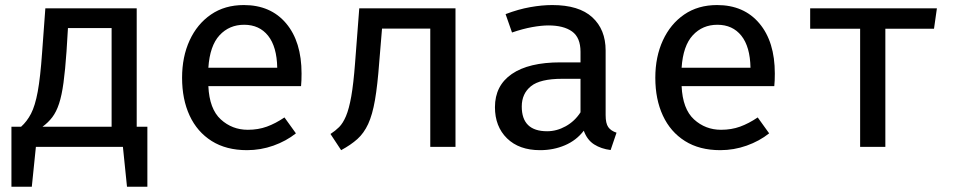

<svg xmlns="http://www.w3.org/2000/svg" viewBox="-20 -573 3732 749"><path d="M24.6 -78.5H62.1Q85.1 -99 101 -129.5Q116.9 -160 127.2 -215.6Q137.4 -271.3 144.1 -366.2L156.9 -540.5H513.3V-78.5H554.9V155.4H475.4L459.5 0H120L104.1 155.4H24.6ZM415.4 -463.6H245.1L239.5 -372.3Q234.4 -299.5 227.7 -250.3Q221 -201 210.5 -169Q200 -136.9 184.1 -115.9Q168.2 -94.9 145.6 -78.5H415.4Z M792.8 -236.9Q796.9 -147.7 841.3 -107.2Q885.6 -66.7 946.7 -66.7Q987.2 -66.7 1021 -79Q1054.9 -91.3 1089.7 -114.9L1134.4 -52.8Q1096.4 -22.6 1046.7 -4.9Q996.9 12.8 943.6 12.8Q862.6 12.8 805.9 -22.8Q749.2 -58.5 719.7 -122.1Q690.3 -185.6 690.3 -269.7Q690.3 -351.3 719.7 -415.4Q749.2 -479.5 803.1 -516.4Q856.9 -553.3 931.3 -553.3Q1035.9 -553.3 1096.2 -481.8Q1156.4 -410.3 1156.4 -286.2Q1156.4 -272.3 1155.9 -259.5Q1155.4 -246.7 1154.4 -236.9ZM932.3 -476.4Q874.4 -476.4 836.4 -435.4Q798.5 -394.4 792.8 -308.7H1061.5Q1060 -390.8 1025.9 -433.6Q991.8 -476.4 932.3 -476.4Z M1756.9 -540.5V0H1658.5V-461.5H1470.3L1459.5 -331.3Q1452.8 -240.5 1442.8 -182.8Q1432.8 -125.1 1416.2 -89.2Q1399.5 -53.3 1374.1 -30.5Q1348.7 -7.7 1310.8 12.8L1269.2 -50.3Q1288.2 -62.6 1303.1 -77.4Q1317.9 -92.3 1329.7 -120Q1341.5 -147.7 1350.3 -196.9Q1359 -246.2 1365.1 -326.7L1381.5 -540.5Z M2342.6 -124.1Q2342.6 -91.8 2352.8 -77.2Q2363.1 -62.6 2385.1 -55.4L2362.1 12.3Q2325.1 7.7 2297.7 -9.7Q2270.3 -27.2 2257.4 -63.1Q2228.2 -25.1 2183.6 -6.2Q2139 12.8 2086.7 12.8Q2005.1 12.8 1957.9 -33.3Q1910.8 -79.5 1910.8 -154.9Q1910.8 -239 1976.7 -284.4Q2042.6 -329.7 2166.2 -329.7H2244.6V-370.8Q2244.6 -426.7 2211.5 -450.3Q2178.5 -473.8 2119.5 -473.8Q2092.3 -473.8 2055.6 -467.2Q2019 -460.5 1977.4 -446.2L1952.3 -517.9Q2002.1 -536.9 2048.2 -545.1Q2094.4 -553.3 2134.4 -553.3Q2238.5 -553.3 2290.5 -505.6Q2342.6 -457.9 2342.6 -375.9ZM2114.4 -61Q2151.8 -61 2186.9 -80.5Q2222.1 -100 2244.6 -134.9V-265.6H2172.8Q2087.2 -265.6 2051.3 -236.7Q2015.4 -207.7 2015.4 -157.4Q2015.4 -61 2114.4 -61Z M2639 -236.9Q2643.1 -147.7 2687.4 -107.2Q2731.8 -66.7 2792.8 -66.7Q2833.3 -66.7 2867.2 -79Q2901 -91.3 2935.9 -114.9L2980.5 -52.8Q2942.6 -22.6 2892.8 -4.9Q2843.1 12.8 2789.7 12.8Q2708.7 12.8 2652.1 -22.8Q2595.4 -58.5 2565.9 -122.1Q2536.4 -185.6 2536.4 -269.7Q2536.4 -351.3 2565.9 -415.4Q2595.4 -479.5 2649.2 -516.4Q2703.1 -553.3 2777.4 -553.3Q2882.1 -553.3 2942.3 -481.8Q3002.6 -410.3 3002.6 -286.2Q3002.6 -272.3 3002.1 -259.5Q3001.5 -246.7 3000.5 -236.9ZM2778.5 -476.4Q2720.5 -476.4 2682.6 -435.4Q2644.6 -394.4 2639 -308.7H2907.7Q2906.2 -390.8 2872.1 -433.6Q2837.9 -476.4 2778.5 -476.4Z M3634.9 -540.5 3623.6 -461H3433.8V0H3335.4V-461H3140.5V-540.5Z"/></svg>

Font: Fira Code Retina
Style: Regular
Weight: 450
Monospace: yes
Designer: Carrois Corporate, Edenspiekermann AG, Nikita Prokopov
Foundry: Carrois Corporate, Edenspiekermann AG, Nikita Prokopov
Version: Version 6.002